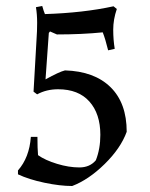

<svg xmlns="http://www.w3.org/2000/svg" viewBox="-20 -506 501 641"><path d="M105 -49Q105 -10 107 12Q131 29 170.5 41Q210 53 245 53Q280 53 300 29Q315 -9 315 -56Q315 -126 278.5 -167Q242 -208 174 -208Q135 -208 104 -191L92 -200L102 -375Q104 -402 104 -430Q104 -458 100 -482L121 -486Q126 -468 130 -459Q258 -463 359 -485L370 -476Q358 -441 358 -407Q358 -373 363 -343L341 -338Q332 -375 323 -398Q253 -391 170 -391L147 -401L143 -396L132 -241Q177 -266 197 -271Q295 -268 349 -215Q403 -162 403 -66Q383 -11 329.5 41.5Q276 94 221 115Q180 115 128 104Q76 93 40 76V63Q78 20 83 -49Z"/></svg>

Font: Almendra
Style: Regular
Weight: 400
Designer: Ana Sanfelippo
Foundry: Ana Sanfelippo
Version: Version 1.004